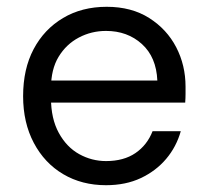

<svg xmlns="http://www.w3.org/2000/svg" viewBox="-20 -533 609 565"><path d="M292 12Q221 12 166 -20.5Q111 -53 79.5 -112.5Q48 -172 48 -250Q48 -330 79 -388.5Q110 -447 165.5 -480Q221 -513 294 -513Q367 -513 419 -480Q471 -447 498.5 -394Q526 -341 526 -278Q526 -268 526 -256.5Q526 -245 525 -231H111V-296H443Q440 -365 397.5 -403.5Q355 -442 292 -442Q249 -442 212 -422.5Q175 -403 152.5 -366Q130 -329 130 -273V-245Q130 -184 153 -142Q176 -100 213 -79.5Q250 -59 292 -59Q344 -59 378.5 -82.5Q413 -106 429 -147H512Q499 -101 469 -65.5Q439 -30 394.5 -9Q350 12 292 12Z"/></svg>

Font: DVN - DM Sans
Style: Regular
Weight: 400
Designer: Colophon Foundry, Jonny Pinhorn
Foundry: Colophon Foundry
Version: Version 4.004;gftools[0.9.30]